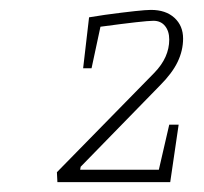

<svg xmlns="http://www.w3.org/2000/svg" viewBox="-20 -731 412 388"><path d="M322 -479H341L324 -363H96L95 -383L292 -584Q322 -615 322 -651Q322 -668 313.5 -678.5Q305 -689 290 -689Q272 -689 183 -677L165 -593H148L160 -696L192 -701Q266 -711 285 -711Q315 -711 332.5 -695Q350 -679 350 -653Q350 -629 339 -606Q328 -583 303 -558L143 -394L142 -388H301Z"/></svg>

Font: Grenze Thin
Style: Italic
Weight: 250
Italic angle: -10°
Designer: Renata Polastri
Foundry: Omnibus-Type
Version: Version 1.002; ttfautohint (v1.8)